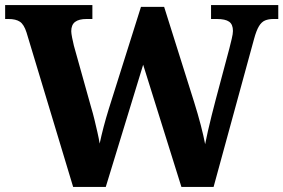

<svg xmlns="http://www.w3.org/2000/svg" viewBox="-21 -734 1113 754"><path d="M83.2 -606.4Q73.2 -638 57.2 -648.7Q41.2 -659.4 12.2 -659.4H-0.8V-714H341.8V-659.4H318.8Q288.8 -659.4 273.8 -647.9Q258.8 -636.4 258.8 -611.4Q258.8 -603.4 262.2 -586.1Q265.6 -568.8 269.2 -554.4L336.8 -312.8Q344 -289.2 350 -264Q356 -238.8 361.5 -215Q367 -191.2 370.4 -170.2Q377.2 -202.2 385.8 -235.1Q394.4 -268 406.4 -306.8L532.6 -707H623.6L741.4 -333Q756.4 -285.2 767.5 -242.5Q778.6 -199.8 784.6 -167.8Q789 -190.6 795.6 -219.7Q802.2 -248.8 810.1 -280.3Q818 -311.8 825.8 -341.4L879.8 -544Q884 -560.8 888.9 -581Q893.8 -601.2 893.8 -612.6Q893.8 -638.2 878.8 -648.8Q863.8 -659.4 830.8 -659.4H807.8V-714H1071.8V-659.4H1052.8Q1033.8 -659.4 1020 -653.7Q1006.2 -648 996 -631.2Q985.8 -614.4 976.8 -581.4L817.8 0H691.4L541.2 -479.8L394.4 0H266.2Z"/></svg>

Font: Noto Serif Hentaigana ExtraLight
Style: Regular
Weight: 200
Designer: Kazuhiro Yamada
Foundry: nipponia
Version: Version 1.000